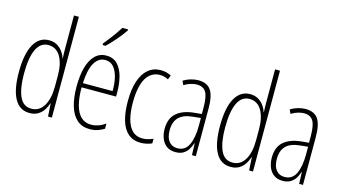

<svg xmlns="http://www.w3.org/2000/svg" viewBox="-85 -1076 2494 1398"><g transform="rotate(15 1162.0 -377.0)"><path d="M196 10Q121 10 83 -58.5Q45 -127 45 -258Q45 -396 85 -467.5Q125 -539 198 -539Q234 -539 259.5 -524Q285 -509 302 -485.5Q319 -462 326 -437H328Q327 -457 326.5 -473.5Q326 -490 326 -506V-760H363V0H334L328 -98H326Q318 -72 302 -47Q286 -22 260 -6Q234 10 196 10ZM201 -24Q261 -24 293.5 -78.5Q326 -133 326 -226V-307Q326 -398 294 -451Q262 -504 203 -504Q144 -504 114 -441.5Q84 -379 84 -258Q84 -147 111.5 -85.5Q139 -24 201 -24Z M631 -539Q684 -539 715.5 -505.5Q747 -472 761 -418Q775 -364 775 -303V-269H515Q515 -150 549 -87Q583 -24 652 -24Q678 -24 704.5 -33Q731 -42 758 -61V-22Q736 -8 709 1Q682 10 650 10Q591 10 553 -23.5Q515 -57 496.5 -119Q478 -181 478 -264Q478 -349 495 -410Q512 -471 546 -505Q580 -539 631 -539ZM631 -506Q581 -506 551 -455.5Q521 -405 516 -301H740Q741 -357 730 -403Q719 -449 695 -477.5Q671 -506 631 -506ZM733 -756Q722 -739 706 -718.5Q690 -698 672 -677Q654 -656 637 -638Q620 -620 605 -606H583V-618Q605 -645 623 -668.5Q641 -692 657.5 -715Q674 -738 690 -764H733Z M1034 10Q977 10 939.5 -22Q902 -54 884 -114.5Q866 -175 866 -258Q866 -349 887 -411.5Q908 -474 947 -506.5Q986 -539 1041 -539Q1064 -539 1083.5 -534Q1103 -529 1120 -520L1107 -488Q1092 -496 1076 -500Q1060 -504 1043 -504Q1000 -504 968.5 -477Q937 -450 920.5 -395.5Q904 -341 904 -259Q904 -188 918 -135Q932 -82 961.5 -53Q991 -24 1038 -24Q1058 -24 1078 -29Q1098 -34 1118 -43V-8Q1101 0 1077.5 5Q1054 10 1034 10Z M1324 -539Q1390 -539 1419 -497Q1448 -455 1448 -359V0H1419L1416 -89H1414Q1406 -64 1392.5 -41.5Q1379 -19 1355.5 -4.5Q1332 10 1296 10Q1255 10 1228.5 -10Q1202 -30 1189.5 -63Q1177 -96 1177 -133Q1177 -212 1222.5 -252.5Q1268 -293 1350 -302L1411 -308V-356Q1411 -440 1390 -473Q1369 -506 1322 -506Q1303 -506 1278.5 -499.5Q1254 -493 1226 -476L1212 -506Q1238 -522 1267.5 -530.5Q1297 -539 1324 -539ZM1352 -272Q1282 -265 1248.5 -231Q1215 -197 1215 -134Q1215 -79 1238.5 -50Q1262 -21 1302 -21Q1361 -21 1386.5 -75.5Q1412 -130 1412 -218V-278Z M1712 10Q1637 10 1599 -58.5Q1561 -127 1561 -258Q1561 -396 1601 -467.5Q1641 -539 1714 -539Q1750 -539 1775.5 -524Q1801 -509 1818 -485.5Q1835 -462 1842 -437H1844Q1843 -457 1842.5 -473.5Q1842 -490 1842 -506V-760H1879V0H1850L1844 -98H1842Q1834 -72 1818 -47Q1802 -22 1776 -6Q1750 10 1712 10ZM1717 -24Q1777 -24 1809.5 -78.5Q1842 -133 1842 -226V-307Q1842 -398 1810 -451Q1778 -504 1719 -504Q1660 -504 1630 -441.5Q1600 -379 1600 -258Q1600 -147 1627.5 -85.5Q1655 -24 1717 -24Z M2132 -539Q2198 -539 2227 -497Q2256 -455 2256 -359V0H2227L2224 -89H2222Q2214 -64 2200.5 -41.5Q2187 -19 2163.5 -4.5Q2140 10 2104 10Q2063 10 2036.5 -10Q2010 -30 1997.5 -63Q1985 -96 1985 -133Q1985 -212 2030.5 -252.5Q2076 -293 2158 -302L2219 -308V-356Q2219 -440 2198 -473Q2177 -506 2130 -506Q2111 -506 2086.5 -499.5Q2062 -493 2034 -476L2020 -506Q2046 -522 2075.5 -530.5Q2105 -539 2132 -539ZM2160 -272Q2090 -265 2056.5 -231Q2023 -197 2023 -134Q2023 -79 2046.5 -50Q2070 -21 2110 -21Q2169 -21 2194.5 -75.5Q2220 -130 2220 -218V-278Z"/></g></svg>

Font: Noto Sans Khmer ExtraCondensed ExtraLight
Style: Regular
Weight: 250
Width: 2
Designer: Danh Hong and the Monotype Design Team
Foundry: Monotype Imaging Inc.
Version: Version 2.004